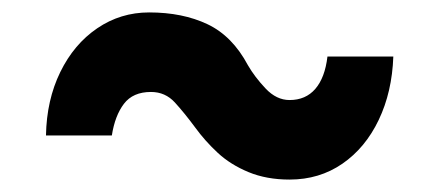

<svg xmlns="http://www.w3.org/2000/svg" viewBox="-20 -471 707 309"><path d="M446 -182Q409 -182 380 -194Q351 -206 330.5 -225Q310 -244 294 -266Q277 -289 261.5 -306Q246 -323 223 -323Q194 -323 179.5 -304Q165 -285 160 -253H54Q55 -310 77 -355Q99 -400 136.5 -425.5Q174 -451 220 -451Q274 -451 314 -432Q354 -413 379 -366Q390 -347 407.5 -328.5Q425 -310 446 -310Q472 -310 487.5 -328Q503 -346 507 -380H613Q611 -323 589.5 -278Q568 -233 531 -207.5Q494 -182 446 -182Z"/></svg>

Font: Figtree Light
Style: Bold
Weight: 700
Version: Version 2.002